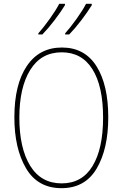

<svg xmlns="http://www.w3.org/2000/svg" viewBox="-20 -972 640 1002"><path d="M55 -360Q55 -531 120 -627.5Q185 -724 303 -724Q422 -724 483.5 -626.5Q545 -529 545 -360Q545 -195 484.5 -92.5Q424 10 301 10Q177 10 116 -93.5Q55 -197 55 -360ZM518 -358Q518 -522 462.5 -610.5Q407 -699 302 -699Q195 -699 138 -607.5Q81 -516 81 -358Q81 -199 137.5 -107Q194 -15 302 -15Q408 -15 463 -105.5Q518 -196 518 -358ZM180 -798Q207 -828 239.5 -873.5Q272 -919 289 -952H319V-945Q297 -909 264.5 -866.5Q232 -824 201 -792H180ZM320 -798Q347 -828 379.5 -873.5Q412 -919 429 -952H459V-945Q437 -909 404.5 -866.5Q372 -824 341 -792H320Z"/></svg>

Font: Noto Sans Mono UI Thin
Style: Regular
Weight: 250
Monospace: yes
Designer: Monotype Design team
Foundry: Monotype Imaging Inc.
Version: Version 1.000